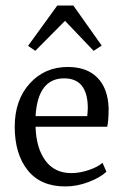

<svg xmlns="http://www.w3.org/2000/svg" viewBox="-20 -663 442 691"><path d="M215 8Q126 8 79.5 -50.5Q33 -109 33 -207Q33 -303 87 -362.5Q141 -422 224 -422Q292 -422 330 -384Q368 -346 371 -275Q371 -230 366 -207H108Q110 -131 143 -85.5Q176 -40 237 -40Q267 -40 299.5 -51Q332 -62 349 -77L363 -45Q341 -24 299 -8Q257 8 215 8ZM211 -381Q116 -381 108 -245H294Q296 -265 296 -278Q294 -381 211 -381ZM107 -480 81 -498 186 -643H244L346 -499L317 -480L214 -588Z"/></svg>

Font: Aikya
Style: Regular
Weight: 400
Designer: Neelakash Kshetrimayum (Latin subset based on Merriweather by Eben Sorkin)
Foundry: Brand New Type
Version: Version 1.00 b005